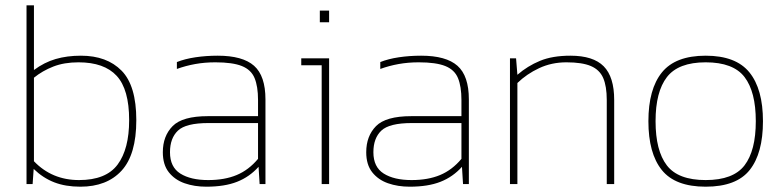

<svg xmlns="http://www.w3.org/2000/svg" viewBox="-20 -694 2957 724"><path d="M283 10Q227 10 184.5 -6.5Q142 -23 107 -57L103 0H80V-674H108V-430Q147 -459 190 -471.5Q233 -484 285 -484Q383 -484 438.5 -427.5Q494 -371 494 -241Q494 -111 438.5 -50.5Q383 10 283 10ZM278 -15Q380 -15 423.5 -73.5Q467 -132 467 -241Q467 -357 420 -408Q373 -459 276 -459Q222 -459 181 -443Q140 -427 108 -401V-86Q176 -15 278 -15Z M758 10Q713 10 676 -3Q639 -16 616.5 -44.5Q594 -73 594 -120Q594 -181 631 -218.5Q668 -256 764 -256H953V-317Q953 -368 940 -399.5Q927 -431 892 -445Q857 -459 792 -459Q752 -459 716 -452.5Q680 -446 647 -434V-460Q677 -472 717 -478Q757 -484 801 -484Q895 -484 938 -446Q981 -408 981 -319V0H959L955 -65Q921 -27 874 -8.5Q827 10 758 10ZM765 -15Q827 -15 872.5 -34Q918 -53 953 -95V-230H766Q681 -230 651 -201.5Q621 -173 621 -120Q621 -64 660 -39.5Q699 -15 765 -15Z M1186 -610V-654H1221V-610ZM1193 0V-448H1116V-474H1221V0Z M1525 10Q1480 10 1443 -3Q1406 -16 1383.5 -44.5Q1361 -73 1361 -120Q1361 -181 1398 -218.5Q1435 -256 1531 -256H1720V-317Q1720 -368 1707 -399.5Q1694 -431 1659 -445Q1624 -459 1559 -459Q1519 -459 1483 -452.5Q1447 -446 1414 -434V-460Q1444 -472 1484 -478Q1524 -484 1568 -484Q1662 -484 1705 -446Q1748 -408 1748 -319V0H1726L1722 -65Q1688 -27 1641 -8.5Q1594 10 1525 10ZM1532 -15Q1594 -15 1639.5 -34Q1685 -53 1720 -95V-230H1533Q1448 -230 1418 -201.5Q1388 -173 1388 -120Q1388 -64 1427 -39.5Q1466 -15 1532 -15Z M1903 0V-474H1926L1931 -412Q1969 -445 2016 -464.5Q2063 -484 2131 -484Q2217 -484 2256.5 -444Q2296 -404 2296 -317V0H2268V-317Q2268 -369 2254.5 -400Q2241 -431 2208 -445Q2175 -459 2116 -459Q2060 -459 2013 -437Q1966 -415 1931 -381V0Z M2641 10Q2526 10 2475.5 -53Q2425 -116 2425 -237Q2425 -358 2476 -421Q2527 -484 2641 -484Q2755 -484 2806 -421Q2857 -358 2857 -237Q2857 -116 2807 -53Q2757 10 2641 10ZM2641 -15Q2745 -15 2787.5 -70.5Q2830 -126 2830 -237Q2830 -348 2787.5 -403.5Q2745 -459 2641 -459Q2538 -459 2495 -403.5Q2452 -348 2452 -237Q2452 -126 2494.5 -70.5Q2537 -15 2641 -15Z"/></svg>

Font: Kanit Thin
Style: Regular
Weight: 250
Designer: Katatrad Team
Foundry: CadsonDemak
Version: Version 2.000; ttfautohint (v1.8.3)